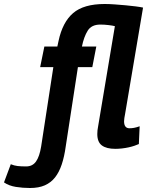

<svg xmlns="http://www.w3.org/2000/svg" viewBox="-149 -733 736 961"><path d="M118 -397H52L73 -500H138L144 -528Q164 -622 217 -667.5Q270 -713 375 -713Q397 -713 425 -711Q453 -709 480 -706.5Q507 -704 530.5 -701Q554 -698 567 -695L477 -162Q475 -151 473.5 -142.5Q472 -134 472 -126Q472 -91 499 -91Q510 -91 521.5 -93Q533 -95 550 -101L546 -12Q537 -8 524 -3.5Q511 1 495 4.5Q479 8 461.5 10Q444 12 428 12Q384 12 361 -5Q338 -22 338 -62Q338 -81 342 -100L426 -602Q415 -605 394 -607.5Q373 -610 353 -610Q309 -610 290 -579.5Q271 -549 261 -500H333L313 -397H241L180 0Q173 51 160 90Q147 129 126.5 155Q106 181 75.5 194.5Q45 208 1 208Q-35 208 -69.5 202.5Q-104 197 -129 180L-95 89Q-78 96 -61 98Q-44 100 -18 100Q14 100 31.5 75Q49 50 57 0Z"/></svg>

Font: PT Sans
Style: Bold Italic
Weight: 700
Italic angle: -12°
Designer: A.Korolkova, O.Umpeleva, V.Yefimov
Foundry: ParaType Ltd
Version: Version 2.003W OFL